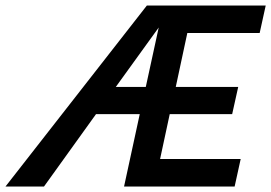

<svg xmlns="http://www.w3.org/2000/svg" viewBox="-59 -678 986 698"><path d="M885 -558H622L580 -362H807L785 -263H558L523 -100H816L794 0H392L449 -263H290L101 0H-39L475 -658H907ZM362 -362H471L518 -578Z"/></svg>

Font: EauTest
Style: Bold Italic
Weight: 700
Italic angle: -12°
Designer: Christian Thalmann (Catharsis Fonts)
Version: Version 0.001;PS 000.001;hotconv 1.0.88;makeotf.lib2.5.64775